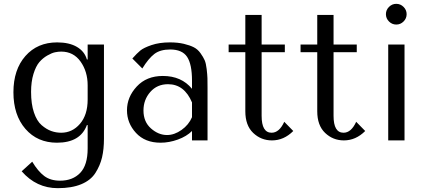

<svg xmlns="http://www.w3.org/2000/svg" viewBox="-20 -732 2240 1001"><path d="M437 42V-80H433Q399 12 277 12Q175 12 112.5 -60Q50 -132 50 -251Q50 -369 112.5 -440Q175 -511 278 -511Q341 -511 381 -487.5Q421 -464 433 -422H437V-500H522V-9Q522 46 512 88.5Q502 131 477.5 169.5Q453 208 403.5 228.5Q354 249 281 249Q170 249 93 161L148 111Q178 161 210.5 185.5Q243 210 293 210Q359 210 398 169.5Q437 129 437 42ZM437 -213V-287Q437 -359 400 -411Q363 -463 299 -463Q284 -463 267 -459.5Q250 -456 226.5 -442.5Q203 -429 185 -408Q167 -387 154.5 -346.5Q142 -306 142 -253Q142 -190 157 -145.5Q172 -101 197 -79.5Q222 -58 247 -49Q272 -40 299 -40Q357 -40 397 -86.5Q437 -133 437 -213Z M866 -511Q907 -511 938.5 -503.5Q970 -496 990.5 -485.5Q1011 -475 1025.5 -454.5Q1040 -434 1047 -418Q1054 -402 1057.5 -372Q1061 -342 1061.5 -324.5Q1062 -307 1062 -273V0H981V-49Q953 -21 907.5 -4.5Q862 12 817 12Q736 12 689 -39Q642 -90 642 -157Q642 -226 693 -281Q744 -336 829 -336Q926 -336 981 -269V-312Q981 -397 955.5 -435.5Q930 -474 867 -474Q815 -474 784.5 -450.5Q754 -427 722 -375L670 -427Q694 -454 711.5 -468.5Q729 -483 770 -497Q811 -511 866 -511ZM981 -121V-198Q941 -293 856 -293Q799 -293 763.5 -252.5Q728 -212 728 -156Q728 -97 767 -62.5Q806 -28 851 -28Q889 -28 926.5 -54.5Q964 -81 981 -121Z M1259 -460H1172V-500H1259V-654H1344V-500H1465V-460H1344V-128Q1344 -40 1396 -40Q1436 -40 1462 -97L1509 -49Q1460 0 1398 0Q1341 0 1300 -39Q1259 -78 1259 -152Z M1634 -460H1547V-500H1634V-654H1719V-500H1840V-460H1719V-128Q1719 -40 1771 -40Q1811 -40 1837 -97L1884 -49Q1835 0 1773 0Q1716 0 1675 -39Q1634 -78 1634 -152Z M2004 -500H2089V0H2004ZM2008 -620Q1992 -636 1992 -658Q1992 -680 2008 -696Q2024 -712 2046 -712Q2068 -712 2084 -696Q2100 -680 2100 -658Q2100 -636 2084 -620Q2068 -604 2046 -604Q2024 -604 2008 -620Z"/></svg>

Font: Tenor Sans
Style: Regular
Weight: 400
Designer: Denis Masharov
Foundry: Denis Masharov
Version: Version 1.1